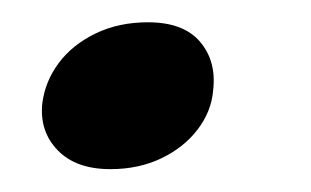

<svg xmlns="http://www.w3.org/2000/svg" viewBox="-20 -140 272 168"><path d="M76.5 8Q46.5 8 30.5 -8.5Q14.5 -25 17 -49.5Q19.5 -69 31.5 -85Q43.5 -101 63.8 -110.8Q84 -120.5 109.5 -120.5Q140.5 -120.5 155 -103.5Q169.5 -86.5 166.5 -61Q165 -42.5 153 -26.8Q141 -11 121.2 -1.5Q101.5 8 76.5 8Z"/></svg>

Font: Fraunces
Style: Italic
Weight: 400
Italic angle: -16°
Version: Version 1.000;[b76b70a41]